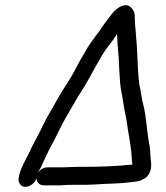

<svg xmlns="http://www.w3.org/2000/svg" viewBox="-20 -704 647 748"><path d="M216 -52H166C150 -52 137 -45 128 -30C130 -35 133 -41 138 -50C149 -72 167 -114 180 -137C195 -162 221 -221 237 -247C253 -273 277 -318 295 -345C314 -375 334 -410 351 -442L375 -484C395 -519 416 -539 436 -571C437 -549 438 -530 440 -508C445 -464 444 -388 453 -346C458 -324 462 -287 467 -266C474 -238 477 -200 483 -172L487 -146C491 -121 493 -102 494 -75L496 -63C428 -56 368 -54 296 -54C254 -54 246 -52 216 -52ZM150 18H198C209 19 220 18 231 17C240 16 256 16 280 16C305 16 328 16 345 15C392 11 444 12 487 6C515 3 525 3 545 -10C563 -21 570 -44 569 -66C566 -87 566 -113 563 -135C552 -186 551 -247 538 -297C532 -317 528 -354 523 -375C519 -397 516 -461 515 -485C514 -531 509 -568 506 -613C504 -639 508 -651 497 -667C488 -681 470 -692 445 -676C420 -661 409 -639 390 -616C379 -602 369 -584 358 -571L339 -545C331 -534 322 -521 314 -506L290 -465C282 -450 274 -435 265 -418C246 -384 225 -356 205 -320C181 -276 169 -260 146 -213C126 -169 111 -149 93 -108C77 -75 62 -53 54 -19L53 -11C49 7 61 24 79 24C97 24 117 8 122 -9C123 5 133 18 150 18Z"/></svg>

Font: Electronic
Style: BdIt
Weight: 700
Version: Version 1.011